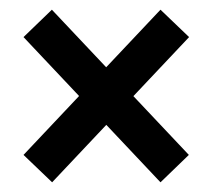

<svg xmlns="http://www.w3.org/2000/svg" viewBox="-20 -478 438 396"><path d="M87.5 -102 28.5 -158.5 311 -458 370 -401.5ZM311 -102 28.5 -401.5 87 -458 369.5 -158.5Z"/></svg>

Font: Cabin SemiCondensedMedium
Style: Regular
Weight: 500
Width: 4
Designer: Pablo Impallari
Foundry: Pablo Impallari. http://www.impallari.com Igino Marini. http://www.ikern.com
Version: Version 3.001